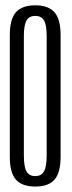

<svg xmlns="http://www.w3.org/2000/svg" viewBox="-20 -699 270 724"><path d="M113 4.5Q162.5 4.5 185.5 -21.5Q208.5 -47.5 208.5 -108V-566.5Q208.5 -627 185.2 -653Q162 -679 113 -679Q63.5 -679 40.2 -653Q17 -627 17 -566.5V-108Q17 -47.5 40.2 -21.5Q63.5 4.5 113 4.5ZM113 -35Q90 -35 80 -52.5Q70 -70 70 -113V-561.5Q70 -604.5 80 -621.8Q90 -639 113 -639Q136 -639 146 -621.8Q156 -604.5 156 -561.5V-113Q156 -70 145.8 -52.5Q135.5 -35 113 -35Z"/></svg>

Font: Anybody ExtraCondensed Light
Style: Regular
Weight: 300
Width: 2
Version: Version 1.113;gftools[0.9.25]